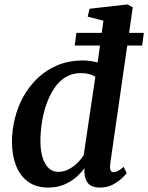

<svg xmlns="http://www.w3.org/2000/svg" viewBox="-20 -837 670 867"><path d="M477.5 -96Q475.5 -78 479 -68.8Q482.5 -59.5 492.5 -59.5Q501.5 -59.5 512 -64.8Q522.5 -70 538.5 -83.5L552 -55Q546.5 -47.5 530.2 -32Q514 -16.5 489 -3.2Q464 10 430.5 10Q396.5 10 379.8 -7.2Q363 -24.5 361 -58.5L361.5 -78Q347 -57 323.8 -36.8Q300.5 -16.5 269 -3.2Q237.5 10 198 10Q141.5 10 105 -17.8Q68.5 -45.5 51.2 -92.2Q34 -139 34 -196Q34 -248 46.8 -300.8Q59.5 -353.5 85.5 -400.5Q111.5 -447.5 150.2 -484.5Q189 -521.5 240.5 -542.8Q292 -564 356.5 -564Q371.5 -564 388.5 -561.5Q405.5 -559 421 -555L447 -743.5L376 -762L384.5 -797.5L556 -817L579.5 -804ZM410.5 -490Q398 -498.5 380.8 -502.8Q363.5 -507 345.5 -507Q305.5 -507 275.2 -488Q245 -469 223.8 -436.5Q202.5 -404 188.8 -364Q175 -324 168.8 -281.5Q162.5 -239 162.5 -200.5Q162.5 -157.5 172.2 -126Q182 -94.5 200 -77.8Q218 -61 243 -61Q268 -61 290 -72.5Q312 -84 329.8 -101.5Q347.5 -119 358 -137ZM325 -688.5H629.5L622 -631.5H317.5Z"/></svg>

Font: Merriweather 28pt SemiBold
Style: Italic
Weight: 600
Italic angle: -7.8°
Version: Version 2.101